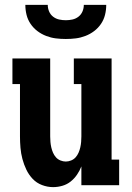

<svg xmlns="http://www.w3.org/2000/svg" viewBox="-20 -760 540 788"><path d="M198 8Q175 8 152.5 -0.5Q130 -9 114 -26Q98 -43 88 -64Q78 -85 72 -107.5Q66 -130 64 -153.5Q62 -177 62 -200V-415H31V-520H186V-200Q186 -189 187 -177.5Q188 -166 190.5 -155Q193 -144 197.5 -133.5Q202 -123 209.5 -114.5Q217 -106 228 -101.5Q239 -97 250 -97Q261 -97 272 -101.5Q283 -106 290.5 -114.5Q298 -123 302.5 -133.5Q307 -144 309.5 -155Q312 -166 313 -177.5Q314 -189 314 -200V-415H283V-520H438V-105H469V0H314V-77Q307 -59 296 -43Q285 -27 270 -15Q255 -3 236 2.5Q217 8 198 8ZM250 -600Q229 -600 209 -602.5Q189 -605 169.5 -612.5Q150 -620 133.5 -632.5Q117 -645 105.5 -662Q94 -679 89 -699Q84 -719 84 -740H176Q176 -726 181.5 -713Q187 -700 198 -691.5Q209 -683 222.5 -680Q236 -677 250 -677Q264 -677 277.5 -680Q291 -683 302 -691.5Q313 -700 318.5 -713Q324 -726 324 -740H416Q416 -719 411 -699Q406 -679 394.5 -662Q383 -645 366.5 -632.5Q350 -620 330.5 -612.5Q311 -605 291 -602.5Q271 -600 250 -600Z"/></svg>

Font: Iosevka Curly Slab Extrabold
Style: Regular
Weight: 800
Monospace: yes
Designer: Belleve Invis
Foundry: Belleve Invis
Version: Version 22.1.2; ttfautohint (v1.8.4)